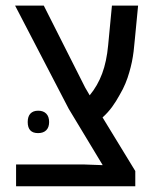

<svg xmlns="http://www.w3.org/2000/svg" viewBox="-20 -650 541 670"><path d="M36.1 0V-76.2H269.5L338.4 -73.7L219.7 -270.5L32.7 -630.4H132.8L277.3 -344.2L293 -317.4Q320.8 -351.1 336.4 -393.1Q352.1 -435.1 357.4 -492.2L370.6 -630.4H461.9L450.7 -514.2Q448.7 -490.7 446.3 -470.9Q443.8 -451.2 440.2 -433.6Q436.5 -416 431.2 -397.9Q425.8 -378.4 417.7 -358.9Q409.7 -339.4 397.5 -318.8Q385.7 -296.9 371.3 -277.1Q356.9 -257.3 337.9 -240.2L452.1 -53.2V0ZM112.8 -185.5Q76.7 -185.5 76.7 -224.1Q76.7 -243.7 86.2 -253.7Q95.7 -263.7 113.3 -263.7Q131.3 -263.7 141.4 -253.4Q151.4 -243.2 151.4 -224.1Q151.4 -205.6 141.4 -195.6Q131.3 -185.5 112.8 -185.5Z"/></svg>

Font: Open Sans SemiCondensed Medium
Style: Regular
Weight: 500
Width: 4
Designer: Monotype Design Team
Foundry: Monotype Imaging Inc.
Version: Version 3.000